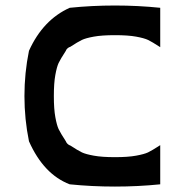

<svg xmlns="http://www.w3.org/2000/svg" viewBox="-20 -687 688 707"><path d="M236.7 -8.3Q140.8 -45 86.7 -166.7Q70 -248.3 70 -333.3Q70 -418.3 86.7 -500Q138.3 -614.2 236.7 -658.3Q318.3 -666.7 403.3 -666.7Q488.3 -666.7 570 -658.3V-513.3Q539.2 -533.3 525 -540Q510.8 -546.7 481.2 -552.1Q451.7 -557.5 403.3 -557.5Q355 -557.5 325.4 -552.1Q295.8 -546.7 281.7 -540Q267.5 -533.3 236.7 -513.3V-514.2Q225 -508.3 222.5 -500Q202.5 -469.2 195.8 -455Q189.2 -440.8 183.8 -411.2Q178.3 -381.7 178.3 -333.3Q178.3 -285 183.8 -255.4Q189.2 -225.8 195.8 -211.7Q202.5 -197.5 222.5 -166.7Q225.8 -157.5 236.7 -151.7V-152.5Q267.5 -132.5 281.7 -125.8Q295.8 -119.2 325.4 -113.8Q355 -108.3 403.3 -108.3Q451.7 -108.3 481.2 -113.8Q510.8 -119.2 525 -125.8Q539.2 -132.5 570 -152.5V-8.3Q488.3 0 403.3 0Q318.3 0 236.7 -8.3Z"/></svg>

Font: 0xA000
Style: Bold
Weight: 700
Version: Version 0.1